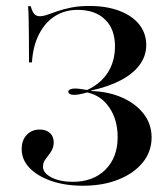

<svg xmlns="http://www.w3.org/2000/svg" viewBox="-20 -602 551 634"><path d="M254 11.3Q195.2 11.3 149.6 -4.4Q104 -20.2 77.8 -47.2Q51.6 -74.2 51.6 -109.7Q51.6 -138.7 68.1 -156.5Q84.7 -174.2 111.3 -174.2Q132.3 -174.2 144.8 -162.9Q157.3 -151.6 157.3 -132.3Q157.3 -114.5 148.4 -101.2Q139.5 -87.9 130.6 -76.6Q121.8 -65.3 121.8 -51.6Q121.8 -30.6 150 -16.1Q178.2 -1.6 220.2 -1.6Q287.9 -1.6 328.2 -41.9Q368.5 -82.3 368.5 -149.2Q368.5 -206.5 341.1 -246.8Q313.7 -287.1 267.7 -296.8Q254 -292.7 242.7 -290.7Q231.5 -288.7 225 -288.7Q216.1 -288.7 210.9 -291.5Q205.6 -294.4 205.6 -299.2Q205.6 -304 211.7 -306.9Q217.7 -309.7 227.4 -309.7Q234.7 -309.7 244 -308.5Q253.2 -307.3 267.7 -304.8Q312.9 -325.8 336.3 -362.9Q359.7 -400 359.7 -449.2Q359.7 -505.6 327 -537.5Q294.4 -569.4 236.3 -569.4Q193.5 -569.4 160.9 -548.4Q128.2 -527.4 108.5 -488.3Q88.7 -449.2 85.5 -396H75.8Q75.8 -450 75.4 -484.3Q75 -518.5 74.6 -541.1Q74.2 -563.7 72.6 -581.5H81.5Q86.3 -563.7 93.1 -556Q100 -548.4 111.3 -548.4Q122.6 -548.4 137.1 -553.6Q151.6 -558.9 170.6 -565.3Q189.5 -571.8 214.9 -577Q240.3 -582.3 275 -582.3Q332.3 -582.3 374.6 -566.1Q416.9 -550 439.9 -521Q462.9 -491.9 462.9 -453.2Q462.9 -417.7 441.5 -388.3Q420.2 -358.9 379.8 -337.5Q339.5 -316.1 281.5 -303.2V-301.6Q341.1 -299.2 385.9 -278.6Q430.6 -258.1 455.6 -224.6Q480.6 -191.1 480.6 -148.4Q480.6 -101.6 451.6 -65.7Q422.6 -29.8 371.4 -9.3Q320.2 11.3 254 11.3Z"/></svg>

Font: Playfair 144pt SemiCondensed SemiBold
Style: Regular
Weight: 600
Width: 4
Designer: Claus Eggers Sørensen
Foundry: Claus Eggers Sørensen
Version: Version 2.203